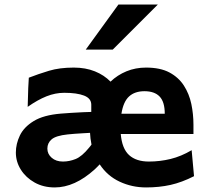

<svg xmlns="http://www.w3.org/2000/svg" viewBox="-20 -801 908 833"><path d="M811.5 -149.4 821.8 -36.6Q769 -9.8 720 1.2Q670.9 12.2 613.8 12.2Q552.7 12.2 499.3 -12.7Q445.8 -37.6 412.6 -87.9Q408.2 -83 401.4 -76.4Q394.5 -69.8 390.6 -65.9Q304.2 12.2 217.3 12.2Q168.5 12.2 130.4 -9Q92.3 -30.3 70.6 -64.7Q48.8 -99.1 48.8 -139.2Q48.8 -176.8 66.2 -213.1Q83.5 -249.5 126 -275.6Q168.5 -301.8 244.1 -308.1Q261.2 -309.6 288.6 -311.3Q315.9 -313 341.1 -314.2Q366.2 -315.4 376 -315.4V-346.7Q376 -374 345 -386.2Q314 -398.4 258.8 -398.4Q220.2 -398.4 181.6 -383.1Q143.1 -367.7 100.1 -337.4Q100.6 -348.1 101.1 -370.6Q101.6 -393.1 102.5 -418.5Q103.5 -443.8 105 -463.9Q146.5 -480 192.4 -493.9Q238.3 -507.8 300.3 -507.8Q351.1 -507.8 391.6 -491.5Q432.1 -475.1 459.5 -446.8Q489.7 -475.6 528.8 -491.7Q567.9 -507.8 613.8 -507.8Q675.3 -507.8 715.1 -486.6Q754.9 -465.3 777.8 -429.7Q800.8 -394 810.1 -349.9Q819.3 -305.7 819.3 -259.8V-219.7H503.9Q509.3 -156.2 540 -128.2Q570.8 -100.1 626 -100.1Q673.8 -100.1 720 -111.3Q766.1 -122.6 811.5 -149.4ZM370.6 -224.6Q359.4 -224.1 340.6 -222.9Q321.8 -221.7 303.2 -220.5Q284.7 -219.2 273.4 -217.8Q222.7 -212.4 204.1 -196.5Q185.5 -180.7 185.5 -156.2Q185.5 -132.8 204.3 -116.5Q223.1 -100.1 252.9 -100.1Q280.8 -100.1 308.1 -111.1Q335.4 -122.1 366.7 -160.6Q369.1 -164.1 372.1 -167.2Q375 -170.4 377 -173.8Q371.6 -200.7 370.6 -224.6ZM506.8 -307.6H694.8Q694.8 -358.9 672.6 -382.1Q650.4 -405.3 606.9 -405.3Q564.9 -405.3 540 -382.6Q515.1 -359.9 506.8 -307.6ZM493.7 -781.2H664.6L469.2 -585.9H352.1Z"/></svg>

Font: Andika
Style: Bold
Weight: 700
Designer: Victor Gaultney, Annie Olsen, Julie Remington, Don Collingsworth, Eric Hays, Becca Hirsbrunner
Foundry: SIL International
Version: Version 6.101